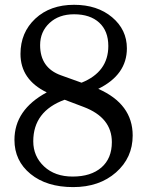

<svg xmlns="http://www.w3.org/2000/svg" viewBox="-20 -762 606 792"><path d="M316.4 -420.9Q426.8 -465.3 426.8 -572.3Q426.8 -634.3 389.2 -668.7Q351.6 -703.1 285.6 -703.1Q222.7 -703.1 184.1 -667Q145.5 -630.9 145.5 -575.7Q145.5 -481.9 231.9 -451.2ZM246.6 -350.6Q117.2 -303.2 117.2 -179.2Q117.2 -117.2 161.9 -75.4Q206.5 -33.7 279.8 -33.7Q355 -33.7 398.2 -71Q441.4 -108.4 441.4 -175.8Q441.4 -276.9 325.2 -320.8ZM172.9 -380.9Q64.5 -433.6 64.5 -539.6Q64.5 -627.9 125.7 -685.1Q187 -742.2 285.6 -742.2Q381.3 -742.2 442.4 -690.9Q503.4 -639.6 503.4 -562.5Q503.4 -453.6 385.3 -395.5Q527.3 -333 527.3 -203.1Q527.3 -111.3 458.5 -50.8Q389.6 9.8 281.7 9.8Q172.4 9.8 106 -44.4Q39.6 -98.6 39.6 -185.1Q39.6 -309.1 172.9 -380.9Z"/></svg>

Font: Munson
Style: Regular
Weight: 400
Designer: Paul James MIller
Foundry: High-Logic / Made with FontCreator
Version: Version 2.10;May 5, 2019;FontCreator 11.5.0.2430 64-bit